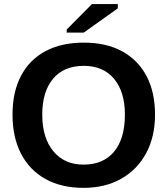

<svg xmlns="http://www.w3.org/2000/svg" viewBox="-20 -906 818 936"><path d="M735.8 -347.2Q735.8 -239.7 692.6 -159.4Q649.4 -79.1 571 -34.7Q492.7 9.8 387.2 9.8Q279.3 9.8 201.7 -33.4Q124 -76.7 82.5 -156.7Q41 -236.8 41 -347.2Q41 -457.5 82.3 -536.1Q123.5 -614.7 201.4 -656.5Q279.3 -698.2 388.2 -698.2Q497.6 -698.2 575.2 -656Q652.8 -613.8 694.3 -535.2Q735.8 -456.5 735.8 -347.2ZM588.9 -347.2Q588.9 -458.5 536.1 -521.7Q483.4 -585 388.2 -585Q291.5 -585 238.8 -522.2Q186 -459.5 186 -347.2Q186 -233.9 240 -168.7Q293.9 -103.5 387.2 -103.5Q483.9 -103.5 536.4 -167Q588.9 -230.5 588.9 -347.2ZM554.2 -865.2 388.2 -747.1H305.2V-762.2L428.2 -886.2H554.2Z"/></svg>

Font: Arimo
Style: Bold
Weight: 700
Designer: Steve Matteson
Foundry: Monotype Imaging Inc.
Version: Version 1.33